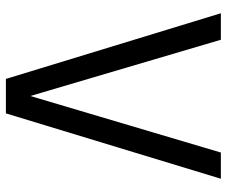

<svg xmlns="http://www.w3.org/2000/svg" viewBox="-79 -691 770 652"><g transform="rotate(90 306.0 -365.0)"><path d="M365 0H248L25 -730H115L306 -83L498 -730H587Z"/></g></svg>

Font: Sintony
Style: Regular
Weight: 400
Version: Version 001.001